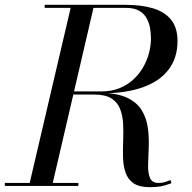

<svg xmlns="http://www.w3.org/2000/svg" viewBox="-60 -770 794 795"><path d="M60 0 235.5 -750H330L155.5 0ZM-40 0V-12.5H264.5V0ZM560 5Q516.5 5 493 -11.2Q469.5 -27.5 460 -55Q450.5 -82.5 449.5 -116.5Q448.5 -150.5 450 -187Q451.5 -223.5 449.8 -257.5Q448 -291.5 437.2 -319Q426.5 -346.5 401.2 -362.5Q376 -378.5 330 -378.5H215V-385.5H350Q423.5 -385.5 465.8 -365.5Q508 -345.5 527.8 -312Q547.5 -278.5 552.5 -238.8Q557.5 -199 555.8 -159.5Q554 -120 553.2 -86.5Q552.5 -53 561.2 -32.8Q570 -12.5 596.5 -12.5Q612.5 -12.5 623.8 -16.2Q635 -20 646 -24.5L650 -11.5Q623 -1.5 605 1.8Q587 5 560 5ZM215 -383.5V-391.5H360.5Q401 -391.5 433.8 -404.5Q466.5 -417.5 491 -439.8Q515.5 -462 532 -490.2Q548.5 -518.5 556.8 -549.8Q565 -581 565 -610.5Q565 -629 561.8 -650.8Q558.5 -672.5 548.2 -692.5Q538 -712.5 517 -725Q496 -737.5 460 -737.5H125V-750H460Q525.5 -750 573.8 -735.5Q622 -721 648.5 -688.2Q675 -655.5 675 -600Q675 -530.5 638.2 -482Q601.5 -433.5 531.2 -408.5Q461 -383.5 360.5 -383.5Z"/></svg>

Font: Bodoni Moda 18pt
Style: Italic
Weight: 400
Italic angle: -13°
Designer: Owen Earl
Foundry: indestructible type
Version: Version 2.005